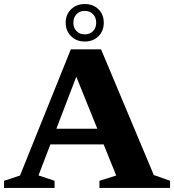

<svg xmlns="http://www.w3.org/2000/svg" viewBox="-25 -930 862 950"><path d="M188.5 -215.5V-293H538V-215.5ZM736 -64 816.5 -35.5V0H467V-35.5L550 -61.5L342 -576.5H362.5L165.5 -62L245 -35.5V0H-5V-35.5L74 -61.5L325.5 -686H475ZM394.5 -910Q436 -910 462.2 -884.2Q488.5 -858.5 488.5 -817.5Q488.5 -777 462.2 -750.8Q436 -724.5 394.5 -724.5Q353.5 -724.5 326.8 -750.8Q300 -777 300 -817.5Q300 -858.5 326.8 -884.2Q353.5 -910 394.5 -910ZM394.5 -760Q419.5 -760 435.2 -776Q451 -792 451 -817.5Q451 -843.5 435.2 -859.8Q419.5 -876 394.5 -876Q369.5 -876 353.8 -859.8Q338 -843.5 338 -817.5Q338 -792 353.8 -776Q369.5 -760 394.5 -760Z"/></svg>

Font: Newsreader
Style: Bold
Weight: 700
Designer: Hugues Gentile
Foundry: Production Type
Version: Version 1.003